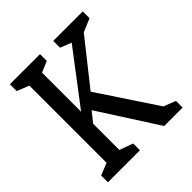

<svg xmlns="http://www.w3.org/2000/svg" viewBox="-196 -871 1011 1011"><g transform="rotate(-45 310.0 -365.0)"><path d="M154.8 -308.5 444.5 -689.5 436.7 -647.5 356 -679.5V-730H575.7V-679.5L478.7 -638.7L534.3 -689.5L280 -368.8L269.7 -365.7L149.7 -214.5ZM33 -50.5 120.7 -85.8 100.7 -47.2V-682.8L120.7 -644.2L33 -679.5V-730H257.3V-679.5L173.7 -644.2L196 -685.7V-44.3L173.7 -85.8L271.7 -50.5V0H33ZM224 -355.5 290.3 -425.8 537.2 -53.2 500.8 -84.2 589.5 -49.8V0H452.3Z"/></g></svg>

Font: Monaspace Xenon Var
Style: Regular
Weight: 400
Designer: Riley Cran and the Lettermatic Team
Version: Version 1.000 (Monaspace Xenon Var)